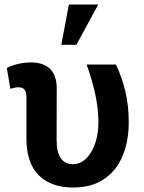

<svg xmlns="http://www.w3.org/2000/svg" viewBox="-20 -811 630 841"><path d="M300.8 10.3Q203.6 10.3 149.7 -43.2Q95.7 -96.7 95.7 -205.6V-387.2Q95.7 -410.2 86.7 -419.4Q77.6 -428.7 60.1 -428.7Q51.8 -428.7 42.2 -426.5Q32.7 -424.3 25.4 -421.9L9.8 -513.2Q28.3 -523.4 57.4 -530.5Q86.4 -537.6 115.7 -537.6Q169.4 -537.6 199 -509.5Q228.5 -481.4 228.5 -423.3L228 -199.2Q228 -143.1 246.8 -117.4Q265.6 -91.8 297.9 -91.8Q332 -91.8 357.4 -116.7Q382.8 -141.6 397 -183.3Q411.1 -225.1 411.1 -275.9Q410.6 -337.9 396.7 -400.9Q382.8 -463.9 359.4 -528.3H487.8Q512.7 -477.5 528.3 -414.3Q543.9 -351.1 543.9 -275.9Q543.9 -191.9 516.8 -127.4Q489.7 -63 435.5 -26.4Q381.3 10.3 300.8 10.3ZM248.5 -614.7 281.7 -791H410.2L314.5 -614.7Z"/></svg>

Font: Roboto Slab SemiBold
Style: Regular
Weight: 600
Designer: Google
Version: Version 2.001; ttfautohint (v1.8.3)